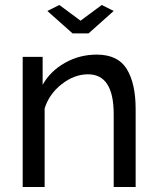

<svg xmlns="http://www.w3.org/2000/svg" viewBox="-20 -750 630 770"><path d="M218 -730 303 -667 388 -730 436 -706 335 -616H271L170 -706ZM524 0H436V-292Q436 -452 333 -452Q278 -452 227.5 -412.5Q177 -373 159 -315V0H71V-522H151V-410Q182 -465 240.5 -498Q299 -531 368 -531Q453 -531 488.5 -473Q524 -415 524 -312Z"/></svg>

Font: Raleway-v4020 Medium
Style: Regular
Weight: 500
Designer: Matt McInerney, Pablo Impallari, Rodrigo Fuenzalida
Foundry: Matt McInerney, Pablo Impallari, Rodrigo Fuenzalida
Version: Version 4.020;PS 004.020;hotconv 1.0.88;makeotf.lib2.5.64775